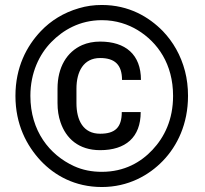

<svg xmlns="http://www.w3.org/2000/svg" viewBox="-20 -741 824 771"><path d="M382 -204C314 -204 287 -258 287 -327V-385C287 -453 315 -508 382 -508C441 -508 470 -481 470 -420H546C546 -522 484 -574 382 -574C355 -574 331 -569 310 -560C249 -533 211 -472 211 -385V-327C211 -299 215 -273 223 -250C245 -185 296 -138 382 -138C484 -138 545 -189 545 -291H469C469 -229 442 -204 382 -204ZM102 -356C102 -449 138 -523 186 -572C233 -620 300 -660 389 -660C447 -660 495 -643 533 -620C613 -571 675 -484 675 -356C675 -260 640 -190 592 -139C546 -90 480 -51 389 -51C349 -51 312 -58 277 -74C179 -119 102 -215 102 -356ZM42 -356C42 -241 87 -156 144 -95C199 -37 280 10 389 10C495 10 578 -37 634 -95C692 -155 735 -243 735 -356C735 -391 731 -424 723 -455C706 -520 675 -573 634 -616C578 -673 498 -721 389 -721C357 -721 327 -717 297 -708C235 -690 184 -658 144 -616C87 -556 42 -471 42 -356Z"/></svg>

Font: Asimov
Style: Regular
Weight: 500
Designer: Google
Version: Version 2.000980; 2014